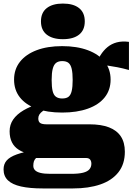

<svg xmlns="http://www.w3.org/2000/svg" viewBox="-24 -812 754 1078"><path d="M700 -419Q664 -429 635 -434.5Q606 -440 581.5 -443.5Q557 -447 531 -449L506 -437Q522 -473 539.5 -501Q557 -529 579.5 -547.5Q602 -566 631.5 -574Q661 -582 700 -577ZM325 -180Q241 -180 180.5 -202Q120 -224 87.5 -265.5Q55 -307 55 -365Q55 -423 88 -465Q121 -507 181.5 -530Q242 -553 325 -553Q408 -553 469.5 -530Q531 -507 564 -465Q597 -423 597 -365Q597 -307 564 -265.5Q531 -224 469.5 -202Q408 -180 325 -180ZM325 -259Q348 -259 360.5 -268.5Q373 -278 378.5 -301Q384 -324 384 -363Q384 -402 378.5 -425.5Q373 -449 360.5 -459Q348 -469 325 -469Q304 -469 291 -459Q278 -449 272 -425.5Q266 -402 266 -363Q266 -324 271.5 -301Q277 -278 290.5 -268.5Q304 -259 325 -259ZM216 246Q143 246 94 235Q45 224 20.5 200.5Q-4 177 -4 139Q-4 109 13.5 89Q31 69 70 55Q109 41 174 30L209 55Q190 64 180 73.5Q170 83 166.5 93.5Q163 104 163 119Q163 134 173 144Q183 154 204 159Q225 164 259 164H375Q418 164 443 157.5Q468 151 478.5 138Q489 125 489 107Q489 93 482 84Q475 75 458 75H128L142 53Q107 45 81.5 29Q56 13 43 -13Q30 -39 30 -75Q30 -112 50 -141Q70 -170 108 -192.5Q146 -215 199 -231L255 -211Q232 -200 217.5 -189.5Q203 -179 197 -169Q191 -159 191 -147Q191 -129 201.5 -121.5Q212 -114 238 -114H478Q544 -114 588 -97Q632 -80 654.5 -46Q677 -12 677 40Q677 109 641 155Q605 201 539.5 223.5Q474 246 386 246ZM329 -592Q271 -592 238.5 -617.5Q206 -643 206 -692Q206 -741 238.5 -766.5Q271 -792 329 -792Q388 -792 420 -766.5Q452 -741 452 -692Q452 -643 420 -617.5Q388 -592 329 -592Z"/></svg>

Font: Roboto Serif Black
Style: Regular
Weight: 900
Designer: Greg Gazdowicz
Foundry: Commercial Type
Version: Version 1.008